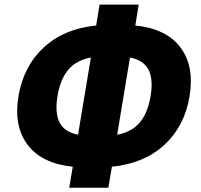

<svg xmlns="http://www.w3.org/2000/svg" viewBox="-20 -791 894 853"><path d="M287.6 43 303.2 -50.3Q165.5 -64.5 102.8 -147.5Q40 -230.5 62 -363.8Q84.5 -497.1 174.6 -580.3Q264.6 -663.6 407.2 -677.7L422.4 -770.5H596.2L581.1 -677.7Q719.2 -663.6 781.7 -580.3Q844.2 -497.1 822.3 -363.8Q800.3 -230.5 710.2 -147.5Q620.1 -64.5 477.1 -50.3L461.4 43ZM557.6 -535.6 500.5 -192.4Q565.4 -204.6 601.1 -246.8Q636.7 -289.1 648.9 -363.8Q661.6 -438.5 639.9 -481Q618.2 -523.4 557.6 -535.6ZM326.7 -192.4 383.8 -535.6Q318.8 -523.4 283.2 -481Q247.6 -438.5 235.4 -363.8Q223.1 -289.1 244.6 -246.8Q266.1 -204.6 326.7 -192.4Z"/></svg>

Font: Inter Extra Bold
Style: Italic
Weight: 800
Italic angle: -9.39999°
Designer: Rasmus Andersson
Foundry: rsms
Version: Version 4.000;git-3c8e0fc